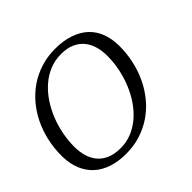

<svg xmlns="http://www.w3.org/2000/svg" viewBox="-183 -926 1136 1136"><g transform="rotate(-45 384.5 -358.5)"><path d="M-9.8 -241.2V-254.4Q-9.8 -317.9 3.9 -377.4Q17.6 -437 43.2 -489.5Q68.8 -542 105.7 -585.4Q142.6 -628.9 189.2 -660.4Q235.8 -691.9 291.5 -709.2Q347.2 -726.6 410.2 -726.6Q479 -726.6 531.7 -708.7Q584.5 -690.9 620.1 -657.7Q655.8 -624.5 673.8 -576.4Q691.9 -528.3 691.9 -467.8Q691.9 -404.3 678.2 -344Q664.6 -283.7 638.9 -230.5Q613.3 -177.2 576.4 -133.1Q539.6 -88.9 492.7 -56.9Q445.8 -24.9 389.6 -7.1Q333.5 10.7 269.5 10.7Q203.6 10.7 152.3 -6.6Q101.1 -23.9 65.7 -56.6Q30.3 -89.4 11 -136Q-8.3 -182.6 -9.8 -241.2ZM413.6 -679.7Q361.3 -679.7 316.4 -660.9Q271.5 -642.1 234.6 -609.4Q197.8 -576.7 168.9 -533.2Q140.1 -489.7 120.6 -440.7Q101.1 -391.6 91.1 -339.1Q81.1 -286.6 81.1 -236.8Q81.1 -194.3 91.6 -157.7Q102.1 -121.1 124.8 -94Q147.5 -66.9 183.3 -51.5Q219.2 -36.1 270 -36.1Q319.8 -36.1 363.5 -54.2Q407.2 -72.3 443.8 -103.8Q480.5 -135.3 509.5 -178Q538.6 -220.7 558.6 -269.8Q578.6 -318.8 589.4 -372.3Q600.1 -425.8 600.1 -478.5Q600.1 -520.5 589.6 -557.1Q579.1 -593.8 556.6 -621.1Q534.2 -648.4 498.8 -664.1Q463.4 -679.7 413.6 -679.7Z"/></g></svg>

Font: Arian AMU Serif
Style: Italic
Weight: 400
Italic angle: -15°
Designer: Ruben Hakobyan (Tarumian)
Foundry: Ruben Hakobyan (Tarumian)
Version: Version 1.002